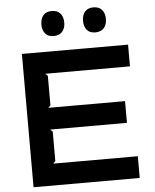

<svg xmlns="http://www.w3.org/2000/svg" viewBox="-66 -1108 937 1162"><g transform="rotate(-5 402.5 -526.5)"><path d="M615 -977Q615 -943 597 -922Q579 -901 545 -901Q510 -901 493 -922Q476 -943 476 -977Q476 -1011 493.5 -1032Q511 -1053 545 -1053Q580 -1053 597.5 -1032Q615 -1011 615 -977ZM362 -977Q362 -943 344 -922Q326 -901 292 -901Q257 -901 240 -922Q223 -943 223 -977Q223 -1011 240.5 -1032Q258 -1053 292 -1053Q327 -1053 344.5 -1032Q362 -1011 362 -977ZM735 0H90V-810H735V-678H221L235 -664V-485L221 -471H687V-339H221L235 -325V-146L221 -132H735Z"/></g></svg>

Font: TypoPRO Sinkin Sans
Style: 600 SemiBold
Weight: 600
Designer: Keith Bates
Foundry: K-Type
Version: Sinkin Sans (version 1.0)  by Keith Bates   •   © 2014   www